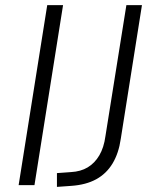

<svg xmlns="http://www.w3.org/2000/svg" viewBox="-20 -725 595 752"><path d="M53 0 165 -705H227L115 0ZM203 7V-47L258 -51Q296 -53 323.5 -69.5Q351 -86 369 -116.5Q387 -147 393 -192L475 -705H536L453 -181Q445 -125 421 -85Q397 -45 357 -23Q317 -1 259 3Z"/></svg>

Font: Nunito Sans 12pt ExtraLight 12pt Light
Style: Italic
Weight: 300
Italic angle: -9°
Version: Version 3.101;gftools[0.9.27]